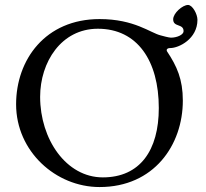

<svg xmlns="http://www.w3.org/2000/svg" viewBox="-20 -741 832 775"><path d="M375 -625C535 -625 621 -495 621 -305C621 -134 545 -25 395 -25C247 -25 142 -179 142 -350C142 -490 227 -625 375 -625ZM667 -547C702 -547 777 -584 777 -661C777 -684 757 -721 739 -721C717 -721 679 -688 679 -663C679 -630 721 -647 721 -615C721 -601 695 -589 670 -589C662 -589 636 -596 629 -598C587 -608 523 -664 382 -664C163 -664 45 -500 45 -320C45 -130 205 14 382 14C601 14 718 -155 718 -335C718 -421 694 -474 654 -534C651 -539 653 -547 667 -547Z"/></svg>

Font: EB Garamond 12
Style: Regular
Weight: 400
Version: Version 0.016+